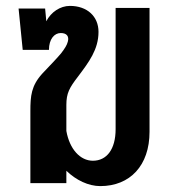

<svg xmlns="http://www.w3.org/2000/svg" viewBox="-20 -621 597 651"><path d="M320 10C421 10 487 -60 487 -174V-594H372V-183C372 -115 342 -76 295 -76C252 -76 216 -115 205 -177V-265C205 -305 215 -323 245 -362C281 -410 314 -453 314 -513C314 -565 276 -601 217 -601C184 -601 153 -580 137 -549L133 -592H43L57 -452H146C146 -488 164 -509 186 -509C206 -509 215 -498 210 -480C207 -468 200 -457 187 -440C171 -421 154 -404 123 -371C86 -330 83 -296 83 -244V0H205V-42C238 -10 280 10 320 10Z"/></svg>

Font: Vanilla Cream
Style: Bold
Weight: 700
Designer: Jeremy Tribby, Jinavaṁso
Foundry: Tribby Type
Version: Version 1.422;Glyphs 3.1.2 (3151)